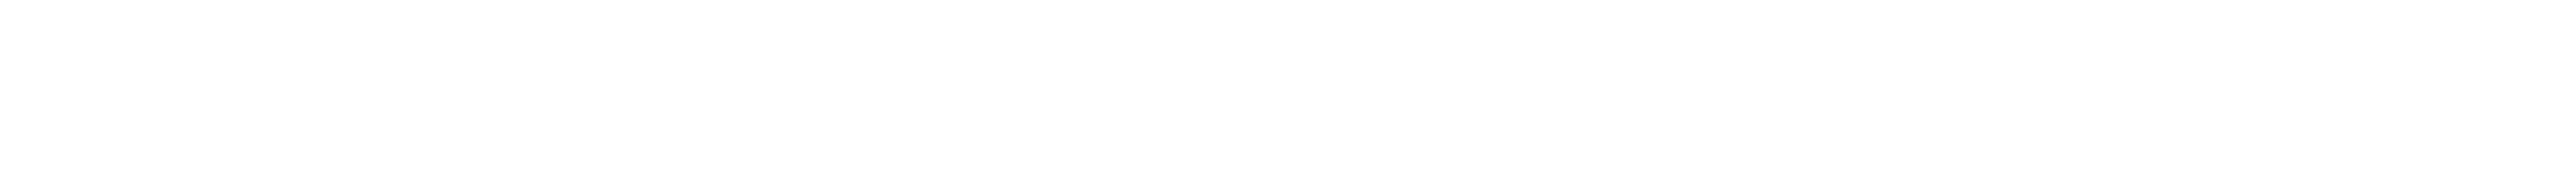

<svg xmlns="http://www.w3.org/2000/svg" viewBox="-20 -341 568 40"><path d="M353.7 -321Z"/></svg>

Font: MewTooHand
Style: UltimateCondIta
Weight: 400
Designer: Mew Too, Robert Jablonski
Version: Version 0.77